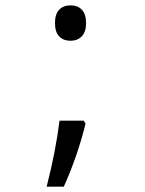

<svg xmlns="http://www.w3.org/2000/svg" viewBox="-20 -565 540 716"><path d="M185 -479Q185 -512 200.5 -528.5Q216 -545 243 -545Q270 -545 285.5 -528.5Q301 -512 301 -479Q301 -446 285 -429.5Q269 -413 243 -413Q216 -413 200.5 -429.5Q185 -446 185 -479ZM202 -115H292L299 -104Q270 15 218 131H154Q188 -2 202 -115Z"/></svg>

Font: Noto Sans Mono UI Cond
Style: Regular
Weight: 400
Width: 3
Monospace: yes
Designer: Monotype Design team
Foundry: Monotype Imaging Inc.
Version: Version 1.000